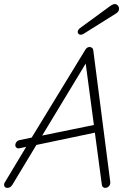

<svg xmlns="http://www.w3.org/2000/svg" viewBox="-49 -913 635 939"><path d="M345.2 -743.2Q339.4 -743.2 335.2 -747.1Q331.1 -751 331.1 -756.8Q331.1 -767.1 342.8 -775.9L484.9 -879.9Q502 -893.1 512.2 -893.1Q521 -893.1 527.1 -886.2Q533.2 -879.4 533.2 -870.1Q533.2 -856 517.1 -846.2L365.2 -751Q355 -743.2 345.2 -743.2ZM464.8 5.9Q459 5.9 454.3 1.7Q449.7 -2.4 449.2 -8.8L415 -264.2L128.9 -204.1L11.2 -8.8Q2 5.9 -13.2 5.9Q-24.4 5.9 -27.8 -3.2Q-31.2 -12.2 -24.9 -22L79.1 -194.8L46.9 -188Q37.6 -186 31.7 -190.7Q25.9 -195.3 25.9 -203.1Q25.9 -211.9 31.7 -219Q37.6 -226.1 47.9 -228L106 -240.2L367.2 -668Q375.5 -683.1 389.2 -683.1Q396 -683.1 401.4 -678.7Q406.7 -674.3 407.2 -667L490.2 -23.9Q491.7 -11.2 484.1 -2.7Q476.6 5.9 464.8 5.9ZM157.2 -250 410.2 -301.8 370.1 -602.1Z"/></svg>

Font: Comic Neue Light
Style: Italic
Weight: 300
Italic angle: -12°
Designer: Craig Rozynski
Foundry: Craig Rozynski
Version: Version 2.003;hotconv 1.0.109;makeotfexe 2.5.65596